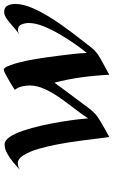

<svg xmlns="http://www.w3.org/2000/svg" viewBox="185 -750 588 998"><g transform="rotate(-90 479.0 -251.0)"><path d="M589.4 22.9Q585.9 -49.3 576.2 -120.8Q566.4 -192.4 548.3 -262.2Q523.4 -228 498.3 -194.1Q473.1 -160.2 447.8 -126.5Q433.1 -107.4 418.2 -86.9Q403.3 -66.4 385.7 -49.8Q375.5 -40 352.3 -25.9Q329.1 -11.7 304.7 1.7Q280.3 15.1 266.1 22.9Q262.7 3.9 257.8 -38.3Q252.9 -80.6 245.6 -134.3Q238.3 -188 228 -243.7Q217.8 -299.3 203.6 -346.7Q189.5 -394 170.9 -423.3Q152.3 -452.6 128.9 -452.6Q120.1 -452.6 111.3 -449.5Q102.5 -446.3 95.2 -441.9Q111.3 -457 133.3 -475.3Q155.3 -493.7 179.7 -507.3Q204.1 -521 227.5 -521Q248 -521 266.1 -494.4Q284.2 -467.8 298.8 -424.3Q313.5 -380.9 325 -330.1Q336.4 -279.3 344.5 -230.2Q352.5 -181.2 357.2 -142.8Q361.8 -104.5 362.8 -86.9Q382.8 -118.2 411.6 -155.3Q440.4 -192.4 468.3 -231.9Q496.1 -271.5 514.9 -312Q533.7 -352.5 533.7 -390.6Q533.7 -410.6 528.6 -431.4Q523.4 -452.1 511.2 -468.3Q516.1 -471.7 531 -481Q545.9 -490.2 563.7 -500.5Q581.5 -510.7 595.9 -518.1Q610.4 -525.4 614.7 -525.4Q624 -525.4 630.9 -510.5Q637.7 -495.6 640.1 -488.8Q653.3 -451.7 662.6 -405.8Q671.9 -359.9 678.5 -313Q685.1 -266.1 689.9 -227.1Q693.8 -193.8 697.8 -160.4Q701.7 -127 702.6 -93.8Q723.6 -119.1 750 -156.7Q776.4 -194.3 801.3 -237.1Q826.2 -279.8 842.3 -321Q858.4 -362.3 858.4 -395.5Q858.4 -413.6 851.3 -432.6Q844.2 -451.7 821.8 -451.7Q814.9 -451.7 808.3 -449.2Q801.8 -446.8 795.9 -443.8Q812.5 -452.6 833.7 -471.9Q855 -491.2 876.5 -507.3Q897.9 -523.4 915.5 -523.4Q940.4 -523.4 949 -505.1Q957.5 -486.8 957.5 -466.3Q957.5 -424.8 935.5 -374.8Q913.6 -324.7 880.6 -273.4Q847.7 -222.2 813.2 -176.8Q778.8 -131.3 753.4 -99.1Q743.7 -86.4 733.6 -73.7Q723.6 -61 711.9 -49.8Q699.7 -38.1 676.8 -24.7Q653.8 -11.2 629.6 1.2Q605.5 13.7 589.4 22.9Z"/></g></svg>

Font: Lugrasimo
Style: Regular
Weight: 400
Designer: The DocRepair Project, Astigmatic (AOETI)
Foundry: Google
Version: Version 1.001